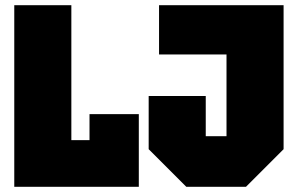

<svg xmlns="http://www.w3.org/2000/svg" viewBox="-20 -720 1143 740"><path d="M35 0V-700H255V-180H325V-280H515V0ZM553 -145V-350H773V-195H853V-510H593V-700H1073V-145L928 0H698Z"/></svg>

Font: Tektur SemiCondensed Black
Style: Regular
Weight: 900
Width: 4
Designer: Adam Jagosz
Foundry: Adam Jagosz
Version: Version 1.005;gftools[0.9.30]